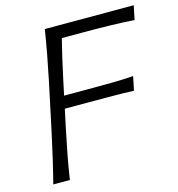

<svg xmlns="http://www.w3.org/2000/svg" viewBox="-106 -806 835 899"><g transform="rotate(-15 311.5 -356.5)"><path d="M42 0Q57.5 -60 70.2 -115.2Q83 -170.5 97.5 -237L147.5 -472.5Q161.5 -540.5 172.2 -597.5Q183 -654.5 192 -713H623L609 -645Q558 -648.5 500 -650Q442 -651.5 362.5 -651.5H258Q246.5 -606.5 236 -560.8Q225.5 -515 214.5 -463.5L198.5 -388.5H315Q385 -388.5 436 -389.2Q487 -390 534.5 -393.5L520.5 -326Q470.5 -328 420.2 -328.2Q370 -328.5 301.5 -328.5H186L166.5 -237Q152.5 -170.5 142 -115.2Q131.5 -60 122.5 0Z"/></g></svg>

Font: Commissioner Flair Light
Style: Italic
Weight: 300
Italic angle: -12°
Designer: Kostas Bartsokas
Foundry: Kostas Bartsokas
Version: Version 1.000; ttfautohint (v1.8.3)